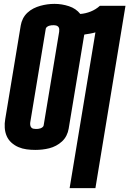

<svg xmlns="http://www.w3.org/2000/svg" viewBox="-20 -765 667 990"><path d="M339 205 472 -598Q458 -594 443.5 -591.5Q429 -589 415 -587Q415 -586 415 -585.5Q415 -585 414 -584L334 -101Q331 -83 322.5 -66Q314 -49 300 -36Q286 -23 269 -14Q252 -5 234 -0.5Q216 4 198 6Q180 8 162 8Q139 8 117 5Q95 2 75 -6.5Q55 -15 39 -29.5Q23 -44 14.5 -63.5Q6 -83 4.5 -106Q3 -129 7 -151L87 -634Q90 -652 98.5 -669Q107 -686 121.5 -699.5Q136 -713 153 -721.5Q170 -730 188 -735Q206 -740 224 -742.5Q242 -745 261 -745Q299 -745 335.5 -733Q372 -721 394 -693Q421 -695 447.5 -705.5Q474 -716 495 -735H627L472 205ZM165 -100Q171 -100 176.5 -100.5Q182 -101 188 -103Q194 -105 199 -109Q204 -113 205 -118L285 -601Q286 -608 285.5 -615Q285 -622 280.5 -627Q276 -632 269.5 -633.5Q263 -635 256 -635Q250 -635 244.5 -634.5Q239 -634 233 -632Q227 -630 222 -626Q217 -622 216 -617L136 -134Q135 -127 136 -120Q137 -113 141 -108Q145 -103 151.5 -101.5Q158 -100 165 -100Z"/></svg>

Font: Iosevka Curly Heavy Extended
Style: Italic
Weight: 900
Width: 7
Italic angle: -9°
Monospace: yes
Designer: Belleve Invis
Foundry: Belleve Invis
Version: Version 11.1.0; ttfautohint (v1.8.3)